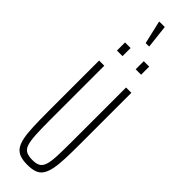

<svg xmlns="http://www.w3.org/2000/svg" viewBox="-362 -1072 1073 1073"><g transform="rotate(45 174.5 -536.0)"><path d="M175 8Q140 8 116.5 -0.5Q93 -9 79 -28.5Q65 -48 58 -82Q51 -116 49 -166.5Q47 -217 47 -287V-688H88V-256Q88 -188 90.5 -144Q93 -100 101 -75Q109 -50 127 -40.5Q145 -31 175 -31Q206 -31 223 -40.5Q240 -50 248 -75Q256 -100 258 -144Q260 -188 260 -256V-688H302V-287Q302 -217 300 -166.5Q298 -116 291 -82.5Q284 -49 270.5 -29Q257 -9 234 -0.5Q211 8 175 8ZM78 -798V-862H122V-798ZM226 -798V-862H269V-798ZM162 -941 131 -1075V-1080H174L189 -947V-941Z"/></g></svg>

Font: Saira UltraCondensed ExtraLight
Style: Regular
Weight: 250
Width: 1
Designer: Hector Gatti with collaboration of the Omnibus-Type team
Foundry: Omnibus-Type
Version: Version 1.101